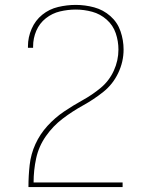

<svg xmlns="http://www.w3.org/2000/svg" viewBox="-20 -763 616 783"><path d="M96 0H480V-19H117Q117 -69 127.5 -117.5Q138 -166 167 -207.5Q196 -249 235.5 -279Q275 -309 318.5 -333Q362 -357 401 -388Q440 -419 462 -465Q484 -511 484 -561Q484 -599 471.5 -635.5Q459 -672 430 -697.5Q401 -723 364 -733Q327 -743 289 -743Q253 -743 217 -734.5Q181 -726 152.5 -703Q124 -680 109 -645.5Q94 -611 94 -575Q94 -572 94 -568H115Q115 -571 115 -574Q115 -607 128 -637.5Q141 -668 167 -688.5Q193 -709 225 -716.5Q257 -724 289 -724Q323 -724 356 -715Q389 -706 415 -683Q441 -660 452 -627.5Q463 -595 463 -561Q463 -516 444 -474.5Q425 -433 390.5 -404.5Q356 -376 317 -354.5Q278 -333 241 -308Q204 -283 173.5 -249.5Q143 -216 124.5 -175.5Q106 -135 101 -90.5Q96 -46 96 -1Z"/></svg>

Font: Iosevka Sparkle Thin
Style: Regular
Weight: 100
Designer: Belleve Invis
Foundry: Belleve Invis
Version: Version 4.5.0; ttfautohint (v1.8.3)